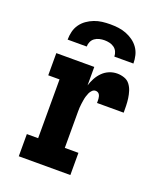

<svg xmlns="http://www.w3.org/2000/svg" viewBox="-139 -839 778 927"><g transform="rotate(20 250.0 -375.0)"><path d="M69 0V-114H127V-416H69V-530H264V-435Q270 -455 280 -473.5Q290 -492 305 -507Q320 -522 339.5 -530Q359 -538 380 -538Q398 -538 416 -532Q434 -526 445 -511.5Q456 -497 461.5 -479.5Q467 -462 469.5 -444Q472 -426 472.5 -407.5Q473 -389 473 -371H336Q336 -377 336 -382.5Q336 -388 335.5 -393.5Q335 -399 333.5 -404.5Q332 -410 329 -414.5Q326 -419 321 -421.5Q316 -424 310 -424Q300 -424 292.5 -416.5Q285 -409 281 -400Q277 -391 274 -381Q271 -371 269.5 -361Q268 -351 266.5 -341Q265 -331 264.5 -321Q264 -311 264 -301Q264 -291 264 -281V-114H334V0ZM98 -610Q98 -631 103 -651.5Q108 -672 120 -689Q132 -706 149 -718Q166 -730 185.5 -737.5Q205 -745 225.5 -747.5Q246 -750 267 -750Q288 -750 308.5 -747.5Q329 -745 348.5 -737.5Q368 -730 385 -718Q402 -706 414 -689Q426 -672 431 -651.5Q436 -631 436 -610H338Q338 -623 332.5 -635Q327 -647 316.5 -654.5Q306 -662 293 -665Q280 -668 267 -668Q254 -668 241 -665Q228 -662 217.5 -654.5Q207 -647 201.5 -635Q196 -623 196 -610Z"/></g></svg>

Font: Iosevka Slab Heavy
Style: Regular
Weight: 900
Monospace: yes
Designer: Belleve Invis
Foundry: Belleve Invis
Version: Version 11.1.0; ttfautohint (v1.8.3)